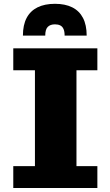

<svg xmlns="http://www.w3.org/2000/svg" viewBox="-20 -958 565 982"><path d="M47.9 3.4V-108.4H158.7V-598.6H47.9V-710.9H478V-598.6H371.1V-108.4H478V3.4ZM97.2 -775.9Q97.2 -830.1 116.2 -866.2Q135.3 -902.3 171.9 -920.4Q208.5 -938.5 261.2 -938.5Q313.5 -938.5 349.6 -920.4Q385.7 -902.3 404.5 -866.2Q423.3 -830.1 423.3 -775.9H310.5Q310.5 -796.9 304.9 -809.6Q299.3 -822.3 288.3 -827.9Q277.3 -833.5 261.2 -833.5Q237.3 -833.5 224.4 -820.6Q211.4 -807.6 211.4 -775.9Z"/></svg>

Font: Comme Black
Style: Regular
Weight: 900
Version: Version 1.000;gftools[0.9.27]